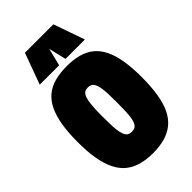

<svg xmlns="http://www.w3.org/2000/svg" viewBox="-281 -1028 1127 1127"><g transform="rotate(-45 282.5 -464.5)"><path d="M284 -167Q298 -167 308 -172Q318 -177 325 -189Q332 -201 336 -222Q340 -243 341.5 -275Q343 -307 343 -351Q343 -395 341.5 -427Q340 -459 336 -479.5Q332 -500 325 -512Q318 -524 308 -529Q298 -534 284 -534Q270 -534 260 -529Q250 -524 243 -512Q236 -500 232 -479Q228 -458 226 -426Q224 -394 224 -350Q224 -305 225.5 -273Q227 -241 231.5 -220Q236 -199 243 -187.5Q250 -176 260 -171.5Q270 -167 284 -167ZM283 10Q229 10 185.5 -2Q142 -14 110 -40Q78 -66 57 -108Q36 -150 25.5 -209.5Q15 -269 15 -349Q15 -428 25 -488Q35 -548 55.5 -590.5Q76 -633 108 -659.5Q140 -686 184 -698Q228 -710 284 -710Q340 -710 383.5 -698Q427 -686 458.5 -660Q490 -634 510.5 -592.5Q531 -551 541 -491.5Q551 -432 551 -353Q551 -273 541 -212.5Q531 -152 510 -109.5Q489 -67 457 -41Q425 -15 381.5 -2.5Q338 10 283 10ZM96 -745 167 -939H403L471 -745H310L284 -854L257 -745Z"/></g></svg>

Font: Georama SemiCondensed Black
Style: Regular
Weight: 900
Width: 4
Designer: Jean-Baptiste Levee
Foundry: Production Type
Version: Version 1.001